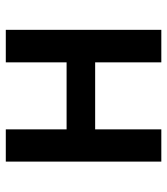

<svg xmlns="http://www.w3.org/2000/svg" viewBox="24 -614 590 679"><g transform="rotate(-90 319.5 -275.0)"><path d="M87 -550H201V-335H438V-550H553V0H438V-234H201V0H87Z"/></g></svg>

Font: Noto Sans S Chinese Medium
Style: Regular
Weight: 500
Designer: Ryoko NISHIZUKA  (kana & ideographs); Paul D. Hunt (Latin, Greek & Cyrillic); Wenlong ZHANG  (bopomofo); Sandoll Communi
Foundry: Adobe Systems Incorporated
Version: Version 1.000;PS 1;hotconv 1.0.78;makeotf.lib2.5.61930